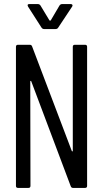

<svg xmlns="http://www.w3.org/2000/svg" viewBox="-20 -919 503 939"><path d="M58 -10V-690Q58 -700 68 -700H126Q134 -700 137 -692L331 -181Q332 -178 334 -178.5Q336 -179 336 -182V-690Q336 -700 346 -700H396Q406 -700 406 -690V-10Q406 0 396 0H337Q329 0 326 -8L133 -521Q132 -524 130 -523.5Q128 -523 128 -520L129 -10Q129 0 119 0H68Q58 0 58 -10ZM115 -893Q115 -899 123 -899H166Q173 -899 178 -892L222 -819Q223 -818 225 -818Q227 -818 228 -819L271 -892Q276 -899 283 -899H326Q332 -899 334 -895.5Q336 -892 333 -887L264 -783Q260 -777 252 -777H195Q188 -777 183 -784L117 -887Q115 -891 115 -893Z"/></svg>

Font: Barlow Condensed
Style: Regular
Weight: 400
Width: 3
Designer: Jeremy Tribby
Foundry: Tribby Type
Version: Version 1.500